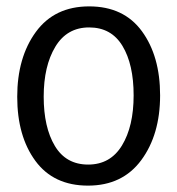

<svg xmlns="http://www.w3.org/2000/svg" viewBox="-20 -567 556 602"><path d="M256 15Q148 15 91 -62.5Q34 -140 34 -263.5Q34 -387 92.5 -467Q151 -547 259.5 -547Q368 -547 425 -469Q482 -391 482 -268Q482 -145 423 -65Q364 15 256 15ZM259.5 -481Q190 -481 153.5 -420.5Q117 -360 117 -264Q117 -168 152 -109.5Q187 -51 256.5 -51Q326 -51 362.5 -111Q399 -171 399 -268Q399 -365 364 -423Q329 -481 259.5 -481Z"/></svg>

Font: Galdeano
Style: Regular
Weight: 400
Designer: Dario Manuel Muhafara
Foundry: Dario Manuel Muhafara
Version: Version 1.001